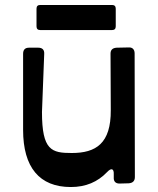

<svg xmlns="http://www.w3.org/2000/svg" viewBox="-20 -739 636 773"><path d="M142 -618H431C441 -618 446 -623 446 -633V-704C446 -714 441 -719 431 -719H142C132 -719 127 -714 127 -704V-633C127 -623 132 -618 142 -618ZM265 14C325 14 373 -6 412 -47C428 -64 439 -60 438 -38V-25C437 -9 445 0 461 0L498 -1C514 -2 523 -10 523 -26L522 -524C522 -540 513 -549 498 -548L450 -547C434 -546 425 -539 425 -523L426 -296C427 -161 366 -123 269 -123C188 -123 149 -133 149 -288L158 -522C159 -539 150 -547 134 -547H97C81 -547 73 -539 73 -522V-216C73 -65 139 14 265 14Z"/></svg>

Font: OpenDyslexic3
Style: Regular
Weight: 400
Designer: Abelardo Gonzalez
Version: Version 3.001;PS 003.001;hotconv 1.0.88;makeotf.lib2.5.64775